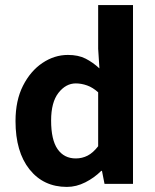

<svg xmlns="http://www.w3.org/2000/svg" viewBox="-20 -723 610 755"><path d="M243 12Q151 12 96 -57Q41 -126 41 -247Q41 -328 70.5 -386Q100 -444 147 -475.5Q194 -507 247 -507Q288 -507 316.5 -492.5Q345 -478 371 -454L366 -531V-703H503V0H391L381 -51H378Q351 -24 315.5 -6Q280 12 243 12ZM278 -100Q303 -100 324.5 -111Q346 -122 366 -148V-360Q345 -379 322.5 -387Q300 -395 278 -395Q239 -395 210 -358Q181 -321 181 -249Q181 -173 206.5 -136.5Q232 -100 278 -100Z"/></svg>

Font: Assistant
Style: Bold
Weight: 700
Designer: Hebrew By Ben Nathan, Latin by Paul Hunt
Version: Version 3.000